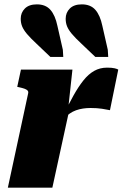

<svg xmlns="http://www.w3.org/2000/svg" viewBox="-20 -860 562 880"><path d="M16 0H220L300 -367L293 -366L312 -541H76L59 -462L68 -460Q82 -457 92 -453.5Q102 -450 106.5 -445Q111 -440 109 -432ZM522 -541Q518 -544 505.5 -547Q493 -550 471 -550Q438 -550 411.5 -535Q385 -520 362 -491Q339 -462 317 -422.5Q295 -383 271 -333L273 -316Q286 -330 299.5 -339.5Q313 -349 328.5 -354.5Q344 -360 360.5 -362.5Q377 -365 395 -365Q425 -365 447.5 -361.5Q470 -358 484 -355ZM449 -742 474 -632 476 -599H417L354 -659Q325 -686 309.5 -704.5Q294 -723 287.5 -739Q281 -755 281 -774Q281 -802 300 -821Q319 -840 355 -840Q395 -840 417 -815Q439 -790 449 -742ZM243 -742 268 -632 270 -599H211L148 -659Q119 -686 103.5 -704.5Q88 -723 81.5 -739Q75 -755 75 -774Q75 -802 94 -821Q113 -840 149 -840Q189 -840 211 -815Q233 -790 243 -742Z"/></svg>

Font: Roboto Serif 20pt ExtraBold
Style: Italic
Weight: 800
Italic angle: -10°
Version: Version 1.007